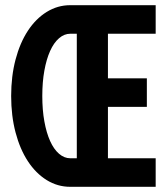

<svg xmlns="http://www.w3.org/2000/svg" viewBox="-20 -720 640 740"><path d="M251 0H580V-110H396V-308H546V-418H396V-590H580V-700H250.5Q202 -700 160 -674Q118 -648 87.5 -601.5Q57 -555 40 -490.7Q23 -426.4 23 -350Q23 -273.6 40 -209.3Q57 -145 87.5 -98.5Q118 -52 159.9 -26Q201.8 0 251 0ZM251 -590H276V-110H251Q227.5 -110 207.4 -127.5Q187.3 -144.9 173.1 -176.6Q158.9 -208.3 151 -252.1Q143 -296 143 -350Q143 -404 151 -447.9Q158.9 -491.7 173.1 -523.4Q187.3 -555.1 207.4 -572.5Q227.5 -590 251 -590Z"/></svg>

Font: CommitMonoV143 ExtLt
Style: Regular
Weight: 200
Monospace: yes
Designer: Eigil Nikolajsen
Foundry: Eigil Nikolajsen
Version: Version 1.143